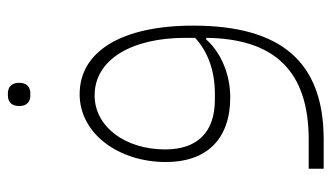

<svg xmlns="http://www.w3.org/2000/svg" viewBox="-197 -404 841 487"><g transform="rotate(-90 223.5 -160.5)"><path d="M225 -504H230C246 -504 257 -513 257 -532C257 -552 246 -561 230 -561H225C209 -561 198 -552 198 -532C198 -513 209 -504 225 -504ZM39 240H113C310 240 402 132 402 -91C402 -272 337 -379 228 -379C128 -379 56 -280 56 -160C56 -57 114 3 220 3C278 3 333 -20 367 -58H371C369 115 287 202 113 202H39ZM230 -36H214C132 -36 88 -80 88 -162C88 -264 146 -341 225 -341C316 -341 371 -247 371 -111V-86C335 -53 286 -36 230 -36Z"/></g></svg>

Font: IBM Plex Arabic ExtraLight
Style: Regular
Weight: 200
Designer: Mike Abbink, Paul van der Laan, Pieter van Rosmalen, Wael Morcos, Khajak Apelian
Foundry: Bold Monday
Version: Version 1.0